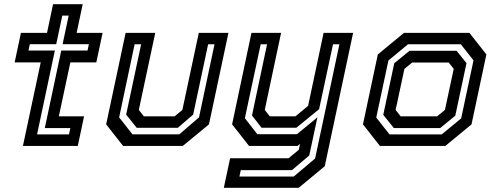

<svg xmlns="http://www.w3.org/2000/svg" viewBox="-20 -697 2362 917"><path d="M89.5 0 174.5 -399H50L80 -540H204.5L233.5 -677H375L346 -540H470L440 -399H316L261 -141.5H381.5L351.5 0ZM157 -55H309.5L316 -85.5H194L272.5 -455.5H398L404.5 -486H279L308 -622.5H277.5L248.5 -486H122.5L116 -455.5H242Z M568 0 487 -103 580 -540H721.5L643 -172L667 -141.5H814L851 -172L929.5 -540H1071L978 -103L853 0ZM612.5 -55.5H836.5L930.5 -136.5L1004.5 -485.5H974L902.5 -149.5L829 -86.5H633L582.5 -149.5L654 -485.5H623L549 -136.5Z M1169.5 0 1088.5 -103 1181 -540H1322.5L1244.5 -172L1268.5 -141.5H1391L1451.5 -191.5L1525.5 -540H1666.5L1531 97L1406.5 200H1049L1079 59H1358L1407 18.5L1413 -10L1401 0ZM1123.5 146H1383L1485 60L1601 -485.5H1570.5L1504 -175.5L1395.5 -87H1229L1183.5 -145.5L1255.5 -485.5H1225L1149.5 -132.5L1209 -56H1398L1496 -136.5L1457 45.5L1374.5 115.5H1130Z M1794.5 0 1713.5 -103 1784.5 -437 1909.5 -540H2222L2303 -437L2232 -103L2107 0ZM1840.5 -55H2089.5L2182.5 -131.5L2241.5 -408.5L2181 -485.5H1928.5L1835 -408L1777 -135.5ZM1861 -85.5 1810.5 -148.5 1863 -395 1936 -454.5H2160.5L2208 -395.5L2154.5 -144.5L2082.5 -85.5ZM1893.5 -141.5H2068L2105 -172L2147 -368L2123 -398.5H1948.5L1911.5 -368L1869.5 -172Z"/></svg>

Font: Tourney SemiBold
Style: Italic
Weight: 600
Italic angle: -12°
Version: Version 1.015